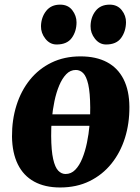

<svg xmlns="http://www.w3.org/2000/svg" viewBox="-20 -814 620 848"><path d="M406.5 -258.5H179.5L187.5 -309H412.5ZM335.5 -565Q404.5 -565 452.5 -539.5Q500.5 -514 525.8 -464Q551 -414 551.5 -342Q552 -269 531.8 -204.5Q511.5 -140 472 -91Q432.5 -42 375.5 -14Q318.5 14 245.5 14Q178 14 130.8 -12Q83.5 -38 58.8 -88.2Q34 -138.5 33 -210.5Q32.5 -284.5 52.8 -348.8Q73 -413 112 -461.5Q151 -510 207.5 -537.5Q264 -565 335.5 -565ZM315 -505Q290.5 -505 272.5 -486.2Q254.5 -467.5 241.5 -436.5Q228.5 -405.5 220.5 -367.2Q212.5 -329 209 -289Q205.5 -249 206 -213Q206.5 -148 214.8 -111.5Q223 -75 237.2 -60.2Q251.5 -45.5 269.5 -45.5Q294 -45.5 312.2 -64Q330.5 -82.5 343.2 -113.8Q356 -145 364 -183.5Q372 -222 375.5 -262.2Q379 -302.5 378.5 -339Q378 -405 369.8 -441Q361.5 -477 347.5 -491Q333.5 -505 315 -505ZM230 -617.5Q200.5 -617.5 180.5 -642.8Q160.5 -668 161 -698.5Q162 -738 184 -765.8Q206 -793.5 245.5 -793.5Q280.5 -793.5 299.2 -769Q318 -744.5 318 -715.5Q318 -675.5 297 -646.5Q276 -617.5 230 -617.5ZM448.5 -617.5Q419.5 -617.5 399.5 -642.8Q379.5 -668 380 -698.5Q380.5 -738 402.2 -765.8Q424 -793.5 464.5 -793.5Q498.5 -793.5 517.8 -769Q537 -744.5 536.5 -715.5Q536 -675.5 515 -646.5Q494 -617.5 448.5 -617.5Z"/></svg>

Font: Merriweather 28pt Black
Style: Italic
Weight: 900
Italic angle: -7.8°
Version: Version 2.101